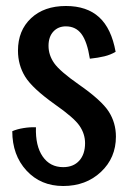

<svg xmlns="http://www.w3.org/2000/svg" viewBox="-20 -580 443 641"><path d="M243 -298Q319 -245 343 -207.5Q367 -170 367 -124Q367 -53 317 -6Q267 41 191 41Q116 41 68.5 -10.5Q21 -62 21 -142Q37 -149 59 -152.5Q81 -156 100 -155Q98 -93 122.5 -57.5Q147 -22 191 -22Q225 -22 244.5 -43.5Q264 -65 264 -102Q264 -133 245.5 -160Q227 -187 164 -231Q88 -285 64 -324Q40 -363 40 -411Q40 -478 83.5 -519Q127 -560 200 -560Q270 -560 311 -522.5Q352 -485 366 -407Q349 -397 328.5 -392Q308 -387 280 -384Q271 -441 252 -466.5Q233 -492 200 -492Q174 -492 158 -474.5Q142 -457 142 -427Q142 -396 161 -369Q180 -342 243 -298Z"/></svg>

Font: Atma Medium
Style: Regular
Weight: 500
Designer: Gregori Vincens, Jeremie Hornus, Riccardo Olocco, Yoann Minet.
Foundry: black foundry
Version: Version 1.101;PS 1.100;hotconv 1.0.86;makeotf.lib2.5.63406